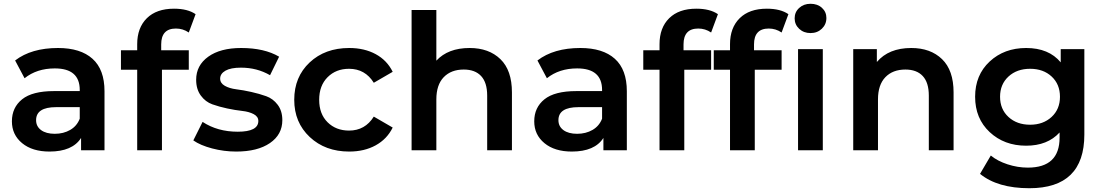

<svg xmlns="http://www.w3.org/2000/svg" viewBox="-20 -795 5838 1016"><path d="M409 0V-65Q363 7 242 7Q151 7 97 -37.5Q43 -82 43 -153Q43 -226 97 -269.5Q151 -313 266 -313H402V-319Q402 -433 270 -433Q175 -433 110 -381L60 -475Q146 -541 287 -541Q406 -541 469.5 -484Q533 -427 533 -312V0ZM171 -159Q171 -126 197.5 -106.5Q224 -87 270 -87Q316 -87 351.5 -107.5Q387 -128 402 -167V-228H277Q171 -228 171 -159Z M706 -561Q706 -648 757 -698.5Q808 -749 901 -749Q973 -749 1015 -720L979 -623Q948 -644 911 -644Q833 -644 833 -560V-529H979V-426H837V0H706V-426H620V-529H706Z M1230 7Q1165 7 1102.5 -9.5Q1040 -26 1003 -52L1052 -150Q1131 -98 1238 -98Q1347 -98 1347 -155Q1347 -178 1322.5 -191Q1298 -204 1261.5 -208Q1225 -212 1182.5 -221Q1140 -230 1103.5 -243Q1067 -256 1042.5 -289.5Q1018 -323 1018 -373Q1018 -449 1082 -495Q1146 -541 1256 -541Q1379 -541 1457 -495L1409 -397Q1340 -437 1255 -437Q1201 -437 1173 -421Q1145 -405 1145 -379Q1145 -355 1169.5 -341Q1194 -327 1230.5 -322.5Q1267 -318 1309.5 -308.5Q1352 -299 1388.5 -286Q1425 -273 1449.5 -240.5Q1474 -208 1474 -159Q1474 -83 1408.5 -38Q1343 7 1230 7Z M1828 7Q1701 7 1619 -70Q1537 -147 1537 -267Q1537 -388 1618.5 -464.5Q1700 -541 1828 -541Q1908 -541 1968 -508.5Q2028 -476 2058 -415L1958 -357Q1912 -431 1827 -431Q1758 -431 1713.5 -386.5Q1669 -342 1669 -267Q1669 -192 1713.5 -148Q1758 -104 1827 -104Q1912 -104 1958 -178L2058 -120Q2028 -59 1968 -26Q1908 7 1828 7Z M2465 -541Q2567 -541 2628 -482Q2689 -423 2689 -306V0H2558V-289Q2558 -358 2526 -392.5Q2494 -427 2434 -427Q2367 -427 2328 -386.5Q2289 -346 2289 -269V0H2158V-742H2289V-474Q2351 -541 2465 -541Z M3173 0V-65Q3127 7 3006 7Q2915 7 2861 -37.5Q2807 -82 2807 -153Q2807 -226 2861 -269.5Q2915 -313 3030 -313H3166V-319Q3166 -433 3034 -433Q2939 -433 2874 -381L2824 -475Q2910 -541 3051 -541Q3170 -541 3233.5 -484Q3297 -427 3297 -312V0ZM2935 -159Q2935 -126 2961.5 -106.5Q2988 -87 3034 -87Q3080 -87 3115.5 -107.5Q3151 -128 3166 -167V-228H3041Q2935 -228 2935 -159Z M3470 -561Q3470 -648 3521 -698.5Q3572 -749 3665 -749Q3737 -749 3779 -720L3743 -623Q3712 -644 3675 -644Q3597 -644 3597 -560V-529H3743V-426H3601V0H3470V-426H3384V-529H3470Z M3843 -561Q3843 -648 3894 -698.5Q3945 -749 4038 -749Q4110 -749 4152 -720L4116 -623Q4085 -644 4048 -644Q3970 -644 3970 -560V-529H4116V-426H3974V0H3843V-426H3757V-529H3843ZM4269 -775Q4306 -775 4329.5 -753.5Q4353 -732 4353 -700Q4353 -666 4329 -643Q4305 -620 4269 -620Q4233 -620 4209 -642.5Q4185 -665 4185 -698Q4185 -731 4209 -753Q4233 -775 4269 -775ZM4203 0V-535H4334V0Z M4802 -541Q4904 -541 4965 -482Q5026 -423 5026 -306V0H4895V-289Q4895 -358 4863 -392.5Q4831 -427 4771 -427Q4704 -427 4665 -386.5Q4626 -346 4626 -269V0H4495V-535H4620V-467Q4683 -541 4802 -541Z M5427 201Q5259 201 5166 125L5223 28Q5258 57 5311.5 74.5Q5365 92 5419 92Q5587 92 5587 -67V-94Q5523 -24 5410 -24Q5294 -24 5217 -96Q5140 -168 5140 -283Q5140 -398 5217 -469.5Q5294 -541 5410 -541Q5530 -541 5593 -465V-535H5718V-83Q5718 201 5427 201ZM5431 -135Q5500 -135 5544.5 -176Q5589 -217 5589 -283Q5589 -349 5545 -390Q5501 -431 5431 -431Q5361 -431 5316.5 -390Q5272 -349 5272 -283Q5272 -217 5316.5 -176Q5361 -135 5431 -135Z"/></svg>

Font: Belfius21
Style: Bold
Weight: 700
Designer: Montserrat's base design by Julieta Ulanovsky, modified by Coast SPRL for Belfius Bank NV.
Foundry: Montserrat's base design by Julieta Ulanovsky, modified by Coast SPRL for Belfius Bank NV.
Version: Version 2.000;FEAKit 1.0